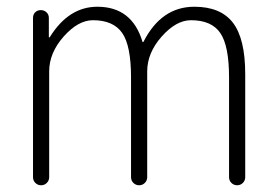

<svg xmlns="http://www.w3.org/2000/svg" viewBox="-20 -550 821 570"><path d="M78 -24V-497Q78 -507 84.5 -513.5Q91 -520 101 -520Q111 -520 118 -513.5Q125 -507 125 -497V-440Q125 -439 126 -439Q128 -439 128 -440Q184 -530 269 -530Q372 -530 403 -426Q403 -425 404 -425Q406 -425 406 -426Q459 -530 557 -530Q635 -530 671.5 -482.5Q708 -435 708 -330V-24Q708 -14 701 -7Q694 0 684 0Q674 0 667 -7Q660 -14 660 -24V-320Q660 -414 634 -452Q608 -490 547 -490Q503 -490 460 -441.5Q417 -393 417 -338V-24Q417 -14 410 -7Q403 0 393 0Q383 0 376 -7Q369 -14 369 -24V-320Q369 -415 342.5 -452.5Q316 -490 256 -490Q212 -490 169 -441.5Q126 -393 126 -338V-24Q126 -14 119 -7Q112 0 102 0Q92 0 85 -7Q78 -14 78 -24Z"/></svg>

Font: Rounded Mplus 1c Light
Style: Regular
Weight: 300
Version: Version 1.059.20150529